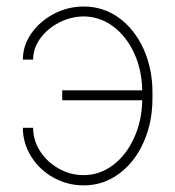

<svg xmlns="http://www.w3.org/2000/svg" viewBox="-20 -556 535 586"><path d="M81.1 -374H49.8Q49.8 -417 75.9 -454.3Q102.1 -491.7 144.8 -513.9Q187.5 -536.1 235.4 -536.1Q295.9 -536.1 343.8 -501Q391.6 -465.8 418.5 -405.8Q445.3 -345.7 445.3 -274.4V-254.9Q445.3 -183.1 418.5 -122.3Q391.6 -61.5 343.5 -25.9Q295.4 9.8 235.4 9.8Q186 9.8 143.3 -13.9Q100.6 -37.6 75.2 -78.1Q49.8 -118.7 49.8 -166H81.1Q81.1 -127.9 102.3 -94.7Q123.5 -61.5 159.2 -41.5Q194.8 -21.5 235.4 -21.5Q284.2 -21.5 325 -52.2Q365.7 -83 389.4 -135.5Q413.1 -188 414.1 -250H169.9V-280.3H414.1Q413.1 -342.3 389.4 -393.8Q365.7 -445.3 325.4 -475.3Q285.2 -505.4 235.4 -505.9Q195.3 -505.4 159.7 -486.8Q124 -468.3 102.5 -438.2Q81.1 -408.2 81.1 -374Z"/></svg>

Font: Pretendard Std Thin
Style: Regular
Weight: 100
Designer: Base glyphs from Inter by Rasmus Andersson; Hangeul glyphs from Noto Sans CJK(Source Han Sans) by Jang Soo-young and Kan
Foundry: Kil Hyung-jin
Version: Version 1.309